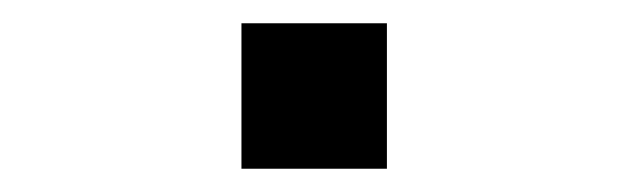

<svg xmlns="http://www.w3.org/2000/svg" viewBox="-20 -145 540 165"><path d="M187.5 -125Q187.5 -125 187.5 0H312.5Q312.5 0 312.5 -125Z"/></svg>

Font: BFUnifontExMono
Style: Regular
Weight: 500
Version: Version 15.0.06